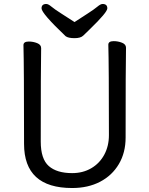

<svg xmlns="http://www.w3.org/2000/svg" viewBox="-20 -922 750 966"><path d="M343 24Q101 24 101 -198Q101 -586 98 -695Q98 -713 125 -713Q147 -713 167 -705Q187 -697 187 -680Q185 -584 185 -210Q185 -122 225.5 -86.5Q266 -51 343 -51Q397 -51 439 -75.5Q481 -100 504.5 -143.5Q528 -187 528 -242Q528 -595 525 -697Q525 -715 552 -715Q574 -715 594 -707Q614 -699 614 -682Q612 -594 612 -230Q612 -154 578 -96.5Q544 -39 483.5 -7.5Q423 24 343 24ZM355 -730Q323 -730 310 -740Q189 -855 189 -880Q189 -902 213 -902Q223 -902 239 -888.5Q255 -875 289 -853.5Q323 -832 355 -811Q387 -832 420.5 -853.5Q454 -875 470 -888.5Q486 -902 496 -902Q520 -902 520 -880Q520 -860 432 -775Q412 -756 399 -743Q386 -730 355 -730Z"/></svg>

Font: LXGW WenKai TC
Style: Bold
Weight: 700
Designer: LXGW / Fontworks Inc.
Foundry: LXGW / Fontworks Inc.
Version: Version 1.330;April 28, 2024